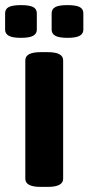

<svg xmlns="http://www.w3.org/2000/svg" viewBox="-40 -729 346 751"><path d="M224 -581Q191 -581 176.5 -589Q162 -597 162 -613V-677Q162 -694 176.5 -701.5Q191 -709 224 -709Q257 -709 271.5 -701.5Q286 -694 286 -677V-613Q286 -597 271.5 -589Q257 -581 224 -581ZM42 -581Q9 -581 -5.5 -589Q-20 -597 -20 -613V-677Q-20 -694 -5.5 -701.5Q9 -709 42 -709Q75 -709 89.5 -701.5Q104 -694 104 -677V-613Q104 -597 89.5 -589Q75 -581 42 -581ZM119 2Q59 2 59 -30V-493Q59 -525 119 -525H147Q207 -525 207 -493V-30Q207 2 147 2Z"/></svg>

Font: Asap
Style: Bold
Weight: 700
Designer: Pablo Cosgaya
Foundry: Omnibus-Type
Version: Version 3.001; ttfautohint (v1.8.3)